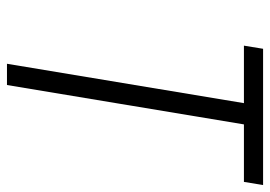

<svg xmlns="http://www.w3.org/2000/svg" viewBox="-132 -643 775 551"><g transform="rotate(90 255.5 -367.5)"><path d="M163 0 276 -680H111L120 -735H511L502 -680H337L224 0Z"/></g></svg>

Font: Iosevka Curly Light Oblique
Style: Regular
Weight: 300
Italic angle: -9°
Monospace: yes
Designer: Belleve Invis
Foundry: Belleve Invis
Version: Version 11.1.0; ttfautohint (v1.8.3)